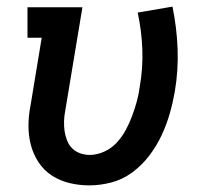

<svg xmlns="http://www.w3.org/2000/svg" viewBox="-20 -552 640 580"><path d="M250 8Q219 8 190 1Q161 -6 137 -21.5Q113 -37 97 -61Q81 -85 73.5 -113Q66 -141 66 -171.5Q66 -202 72 -232L106 -438H63V-530H229L177 -217Q174 -202 173.5 -186.5Q173 -171 175 -156.5Q177 -142 182.5 -128Q188 -114 198 -104Q208 -94 222 -89Q236 -84 251 -84Q273 -84 295 -94Q317 -104 333 -121.5Q349 -139 360 -159.5Q371 -180 379 -201.5Q387 -223 393 -244.5Q399 -266 402 -289Q412 -346 410 -402Q408 -458 396 -514L501 -532Q514 -469 516.5 -404.5Q519 -340 508 -275Q502 -241 492.5 -208Q483 -175 468 -143Q453 -111 431 -82Q409 -53 380 -31.5Q351 -10 317 -1Q283 8 250 8Z"/></svg>

Font: Iosevka Curly Slab SmBdEx
Style: Italic
Weight: 600
Width: 7
Italic angle: -9°
Monospace: yes
Designer: Belleve Invis
Foundry: Belleve Invis
Version: Version 11.1.0; ttfautohint (v1.8.3)